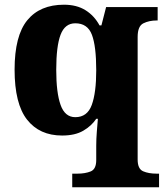

<svg xmlns="http://www.w3.org/2000/svg" viewBox="-20 -566 702 816"><path d="M287 230V172H309Q342 172 365.5 162.5Q389 153 389 114V54Q389 25 391.5 -6.5Q394 -38 396 -61H389Q369 -31 334 -10.5Q299 10 244 10Q148 10 95 -57.5Q42 -125 42 -270Q42 -414 96 -480Q150 -546 252 -546Q306 -546 343.5 -522.5Q381 -499 403 -458H411L431 -536H650V-479H646Q614 -479 589.5 -467Q565 -455 565 -409V112Q565 152 588.5 162Q612 172 645 172H656V230ZM300 -68Q351 -68 370 -120Q389 -172 389 -267Q389 -370 370.5 -418.5Q352 -467 300 -467Q256 -467 237.5 -418.5Q219 -370 219 -269Q219 -172 237.5 -120Q256 -68 300 -68Z"/></svg>

Font: Noto Serif Tamil ExtraBold
Style: Regular
Weight: 800
Designer: Indian Type Foundry, Tom Grace, and the Monotype Design Team
Foundry: Monotype Imaging Inc.
Version: Version 2.004; ttfautohint (v1.8.4.7-5d5b)